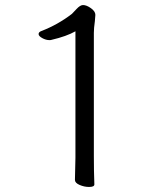

<svg xmlns="http://www.w3.org/2000/svg" viewBox="-20 -715 640 761"><path d="M184 -557Q182 -556 176 -556Q162 -556 147.5 -564Q133 -572 133 -580Q133 -588 144 -592Q209 -617 265 -660Q269 -664 283.5 -679.5Q298 -695 309 -695Q323 -695 340.5 -682.5Q358 -670 358 -656Q358 -651 356 -631Q352 -603 352 -585V-96Q352 -38 354 16Q354 26 333 26Q314 26 295.5 18Q277 10 277 -2L279 -90V-591Q244 -571 184 -557Z"/></svg>

Font: Iansui
Style: Regular
Weight: 400
Designer: But Ko / Fontworks Inc.
Foundry: zi-hi.com / Fontworks Inc.
Version: Version 1.002